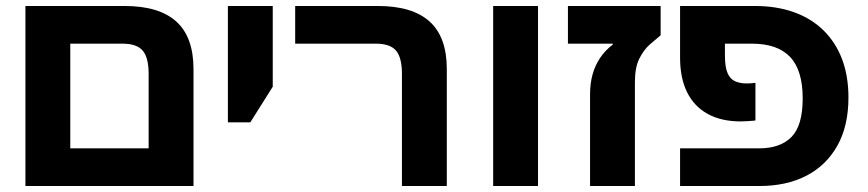

<svg xmlns="http://www.w3.org/2000/svg" viewBox="-20 -622 2902 642"><path d="M65 0V-602H396Q512 -602 569.5 -550Q627 -498 627 -391V0ZM215 -126H477V-374Q477 -430 457 -453Q437 -476 390 -476H215Z M742 -213V-602H892V-332L817 -213Z M1324 0V-374Q1324 -430 1304 -453Q1284 -476 1237 -476H967V-602H1243Q1359 -602 1416.5 -550Q1474 -498 1474 -391V0Z M1629 0V-602H1779V0Z M1953 0V-307Q1953 -343 1961.5 -373.5Q1970 -404 1987 -429Q2004 -454 2029 -473V-476H1879V-602H2189V-504Q2173 -491 2153 -473.5Q2133 -456 2118 -426.5Q2103 -397 2103 -348V0Z M2254 0V-126H2519Q2589 -126 2626.5 -164Q2664 -202 2664 -293Q2664 -387 2622 -431.5Q2580 -476 2494 -476H2324V-602H2504Q2576 -602 2634 -581.5Q2692 -561 2733 -521Q2774 -481 2795.5 -424.5Q2817 -368 2817 -296Q2817 -201 2780 -135Q2743 -69 2676.5 -34.5Q2610 0 2519 0ZM2457 -216Q2392 -216 2346.5 -241Q2301 -266 2277.5 -313.5Q2254 -361 2254 -429V-602H2404V-437Q2404 -397 2413 -377Q2422 -357 2438.5 -350Q2455 -343 2476 -343Q2484 -343 2491.5 -343.5Q2499 -344 2506 -345V-219Q2495 -218 2481.5 -217Q2468 -216 2457 -216Z"/></svg>

Font: Noto Sans
Style: Bold
Weight: 700
Designer: Monotype Design Team
Foundry: Monotype Imaging Inc.
Version: Version 2.000;GOOG;noto-source:20170915:90ef993387c0; ttfaut